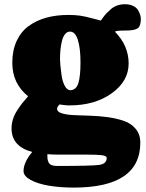

<svg xmlns="http://www.w3.org/2000/svg" viewBox="-20 -603 672 884"><path d="M626 53.7Q626 260.7 319.3 260.7Q257.3 260.7 205.3 252Q153.3 243.2 120.8 225.3Q88.4 207.5 88.4 184.6Q88.4 144.5 128.4 96.7Q33.2 71.3 33.2 -11.7Q33.2 -33.2 39.6 -53.7Q45.9 -74.2 58.8 -94.2Q71.8 -114.3 82 -127.4Q92.3 -140.6 109.4 -159.7Q36.6 -218.3 36.6 -313.5Q36.6 -370.6 56.4 -413.8Q76.2 -457 111.6 -482.9Q147 -508.8 192.9 -521.5Q238.8 -534.2 294.4 -534.2Q325.2 -534.2 347.7 -531Q370.1 -527.8 402.1 -519.3Q434.1 -510.7 444.3 -508.3Q445.3 -509.3 453.6 -521.2Q461.9 -533.2 470 -541.5Q478 -549.8 490.5 -560.8Q502.9 -571.8 519.5 -577.6Q536.1 -583.5 554.7 -583.5Q577.1 -583.5 592.8 -575.9Q608.4 -568.4 615.5 -556.4Q622.6 -544.4 625.5 -534.4Q628.4 -524.4 628.4 -515.6Q628.4 -482.4 613.5 -472.4Q598.6 -462.4 558.1 -462.4Q509.8 -462.4 509.8 -456.5Q572.3 -392.1 572.3 -311Q572.3 -229.5 494.6 -173.6Q417 -117.7 299.3 -117.7Q285.6 -117.7 270.5 -119.9Q255.4 -122.1 253.9 -122.1Q242.7 -109.9 242.7 -102.1Q242.7 -88.4 263.9 -81.5Q285.2 -74.7 318.8 -73Q352.5 -71.3 393.3 -70.3Q434.1 -69.3 475.1 -63.7Q516.1 -58.1 549.8 -46.6Q583.5 -35.2 604.7 -9.8Q626 15.6 626 53.7ZM304.7 -187.5Q331.5 -189.5 341.1 -221.2Q350.6 -252.9 350.6 -316.4Q350.6 -379.9 338.6 -418.7Q326.7 -457.5 302.2 -457.5Q289.1 -457.5 279.5 -445.8Q270 -434.1 265.1 -414.1Q260.3 -394 258.3 -373.8Q256.3 -353.5 256.3 -331.1Q256.3 -320.8 257.8 -303.2Q259.3 -285.6 263.4 -256.6Q267.6 -227.5 278.3 -207.5Q289.1 -187.5 304.7 -187.5ZM252.4 108.9Q221.2 108.9 198.2 106.9V116.2Q198.2 126 199.5 132.6Q200.7 139.2 204.8 146.5Q209 153.8 218.5 157.5Q228 161.1 242.7 161.1Q402.3 161.1 436.8 156.2Q471.2 151.4 471.2 124.5Q471.2 114.3 449 111.6Q426.8 108.9 381.8 108.9Z"/></svg>

Font: Coustard Black
Style: Regular
Weight: 900
Foundry: vernon adams
Version: Version 1.001;